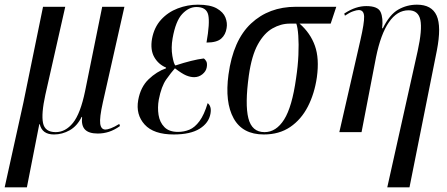

<svg xmlns="http://www.w3.org/2000/svg" viewBox="-52 -565 1913 821"><path d="M-32 236 48 -126 132 -536H227L142 -160Q124 -78 132 -39Q140 0 186 0Q228 0 260 -39.5Q292 -79 312 -176L385 -536H480L388 -128Q373 -61 376.5 -36Q380 -11 399 -11Q407 -11 422 -16.5Q437 -22 458 -35L461 -26Q437 -9 414 -1.5Q391 6 366 6Q328 6 311.5 -11Q295 -28 299 -65H297Q278 -26 246 -8Q214 10 179 10Q128 10 118 -34H116L63 236Z M691 10Q605 10 566.5 -32.5Q528 -75 539 -137Q549 -193 583.5 -226Q618 -259 658 -273V-276Q625 -290 607.5 -321Q590 -352 598 -399Q607 -448 636.5 -480.5Q666 -513 708 -529Q750 -545 794 -545Q847 -545 875 -529Q903 -513 912 -490Q921 -467 917 -445Q913 -417 894 -400Q875 -383 831 -383Q846 -467 838.5 -501Q831 -535 788 -535Q755 -535 727 -505Q699 -475 686 -401Q679 -361 685 -326Q691 -291 698 -285Q771 -309 819 -315Q825 -312 830 -303Q835 -294 832 -277Q829 -260 813.5 -247.5Q798 -235 778 -235Q762 -235 744 -242.5Q726 -250 696 -273Q680 -255 659 -225.5Q638 -196 627 -139Q621 -105 626 -73.5Q631 -42 651 -21.5Q671 -1 709 -1Q735 -1 758 -10.5Q781 -20 801 -47Q821 -74 836 -124Q844 -118 847.5 -107Q851 -96 848 -79Q841 -39 801.5 -14.5Q762 10 691 10Z M1076 10Q985 10 947 -59Q909 -128 925 -246Q945 -393 1021.5 -464.5Q1098 -536 1213 -536H1386L1362 -464H1229Q1275 -424 1294.5 -369.5Q1314 -315 1303 -235Q1293 -165 1264.5 -109.5Q1236 -54 1189 -22Q1142 10 1076 10ZM1079 0Q1129 0 1163 -54Q1197 -108 1214 -230Q1222 -283 1224 -330Q1226 -377 1223.5 -412.5Q1221 -448 1215 -464H1187Q1149 -464 1113 -443.5Q1077 -423 1050.5 -375Q1024 -327 1012 -242Q995 -119 1010 -59.5Q1025 0 1079 0Z M1604 236 1734 -347Q1754 -438 1745.5 -479.5Q1737 -521 1695 -521Q1646 -521 1611 -470Q1576 -419 1556 -321L1494 0H1399L1489 -393Q1506 -467 1505 -494.5Q1504 -522 1482 -522Q1473 -522 1457.5 -516.5Q1442 -511 1423 -498L1420 -507Q1446 -524 1469 -531.5Q1492 -539 1514 -539Q1564 -539 1575.5 -513.5Q1587 -488 1582 -444H1585Q1614 -503 1651 -524Q1688 -545 1731 -545Q1794 -545 1815 -498.5Q1836 -452 1816 -349L1699 236Z"/></svg>

Font: Noto Serif Display ExtraCondensed
Style: Italic
Weight: 400
Width: 2
Italic angle: -12°
Designer: Monotype Design Team
Foundry: Monotype Imaging Inc.
Version: Version 2.009